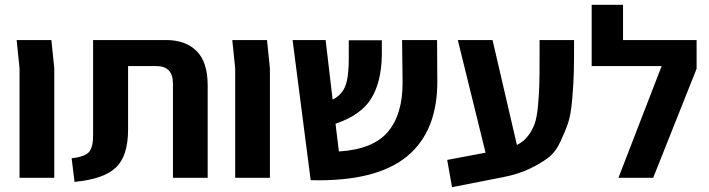

<svg xmlns="http://www.w3.org/2000/svg" viewBox="-20 -737 2940 796"><path d="M61 0V-454L49 -571H193L205 -454V0Z M289 17 277 -81Q333 -87 350 -108Q367 -129 366 -182V-571H669Q749 -571 795 -525.5Q841 -480 841 -383V0H697V-390Q697 -463 629 -463H511V-201Q511 -89 459.5 -41.5Q408 6 289 17Z M955 0V-454L943 -571H1087L1099 -454V0Z M1793 -404Q1795 -193 1666.5 -88Q1538 17 1268 10L1193 -571H1330L1359 -324Q1399 -344 1413 -384Q1427 -424 1426 -504V-570H1563V-507Q1561 -397 1519 -328.5Q1477 -260 1371 -224L1385 -109Q1528 -118 1589 -191.5Q1650 -265 1649 -396L1647 -571H1792Z M2217 -571H2360Q2360 -483 2359 -439Q2358 -395 2352.5 -328.5Q2347 -262 2335.5 -228Q2324 -194 2303.5 -150Q2283 -106 2252 -82.5Q2221 -59 2175 -37Q2129 -15 2068 -3L1854 39L1834 -74L1993 -104L1878 -571H2022L2123 -136Q2151 -150 2169 -173.5Q2187 -197 2196.5 -223.5Q2206 -250 2210.5 -299Q2215 -348 2216 -389Q2217 -430 2217 -506Q2217 -548 2217 -571Z M2563 -571H2868V-452L2688 0H2544L2723 -463H2433V-717H2563Z"/></svg>

Font: Assistant
Style: Bold
Weight: 700
Designer: Hebrew By Ben Nathan, Latin by Paul Hunt
Version: Version 2.001;PS 002.001;hotconv 1.0.88;makeotf.lib2.5.64775